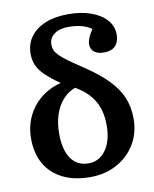

<svg xmlns="http://www.w3.org/2000/svg" viewBox="-88 -849 748 930"><g transform="rotate(-10 286.0 -384.0)"><path d="M281 14Q203 14 146.5 -14Q90 -42 60 -94Q30 -146 30 -219Q30 -278 53 -327Q76 -376 118 -410.5Q160 -445 218 -460Q174 -491 147.5 -516.5Q121 -542 110 -567.5Q99 -593 99 -623Q99 -672 125 -707.5Q151 -743 198.5 -762.5Q246 -782 311 -782Q375 -782 423.5 -764.5Q472 -747 499 -716Q526 -685 526 -644Q526 -608 507 -588.5Q488 -569 452 -569Q420 -569 403 -582.5Q386 -596 386 -620Q386 -634 393 -651.5Q400 -669 415 -691Q394 -706 366 -713.5Q338 -721 302 -721Q258 -721 232 -702Q206 -683 206 -651Q206 -636 211 -623.5Q216 -611 230 -596.5Q244 -582 271 -562.5Q298 -543 340 -515Q411 -468 454 -424Q497 -380 516.5 -333Q536 -286 536 -229Q536 -159 503 -104Q470 -49 412 -17.5Q354 14 281 14ZM284 -53Q337 -53 369.5 -98.5Q402 -144 402 -220Q402 -290 373.5 -339.5Q345 -389 283 -425Q247 -412 221 -382.5Q195 -353 181.5 -311.5Q168 -270 168 -219Q168 -166 181.5 -129Q195 -92 221 -72.5Q247 -53 284 -53Z"/></g></svg>

Font: Literata 18pt SemiBold
Style: Regular
Weight: 600
Designer: Latin by Veronika Burian and Jose Scaglione. Greek by Irene Vlachou. Cyrillic by Vera Evstafieva.
Foundry: TypeTogether
Version: Version 3.103;gftools[0.9.29]